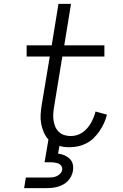

<svg xmlns="http://www.w3.org/2000/svg" viewBox="-20 -755 640 995"><path d="M105 220 114 165H229Q240 165 251 164Q262 163 272.5 158.5Q283 154 291.5 145.5Q300 137 302 126Q304 115 298.5 106Q293 97 283.5 93Q274 89 263.5 87.5Q253 86 242 86H211L231 -32Q216 -48 207 -69Q198 -90 193.5 -113.5Q189 -137 190.5 -161Q192 -185 196 -210L238 -462H118V-520H248L283 -735H348L313 -520H521V-462H303L260 -200Q257 -182 256 -164.5Q255 -147 257.5 -130.5Q260 -114 266.5 -98.5Q273 -83 285 -71.5Q297 -60 313 -55Q329 -50 347 -50Q362 -50 377.5 -54.5Q393 -59 406.5 -68Q420 -77 431.5 -90Q443 -103 451 -117Q459 -131 465 -146Q471 -161 475 -177L534 -161Q529 -139 519.5 -118Q510 -97 497 -77.5Q484 -58 467 -41Q450 -24 429 -13Q408 -2 385.5 3Q363 8 342 8Q327 8 313.5 6.5Q300 5 288 1L281 41Q298 43 313.5 49.5Q329 56 341 67.5Q353 79 357 95.5Q361 112 358 130Q356 144 349 158Q342 172 331.5 183Q321 194 307 201.5Q293 209 278.5 213Q264 217 249 218.5Q234 220 220 220Z"/></svg>

Font: Iosevka Light Extended
Style: Italic
Weight: 300
Width: 7
Italic angle: -9°
Monospace: yes
Designer: Belleve Invis
Foundry: Belleve Invis
Version: Version 32.5.0; ttfautohint (v1.8.4)